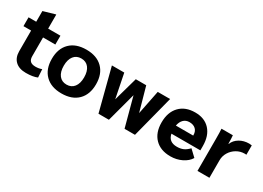

<svg xmlns="http://www.w3.org/2000/svg" viewBox="-18 -1317 2708 1977"><g transform="rotate(30 1336.5 -328.5)"><path d="M104 -150V-395H13V-500H104V-627L242 -667H246V-500H392V-395H246V-172Q246 -132 266 -113.5Q286 -95 328 -95Q368 -95 402 -108L408 -12Q358 10 274 10Q193 10 148.5 -32Q104 -74 104 -150Z M434 -250Q434 -372 503.5 -441Q573 -510 697 -510Q821 -510 890.5 -441Q960 -372 960 -250Q960 -128 890.5 -59Q821 10 697 10Q573 10 503.5 -59Q434 -128 434 -250ZM818 -250Q818 -323 786 -364Q754 -405 697 -405Q640 -405 608 -364Q576 -323 576 -250Q576 -177 608 -136Q640 -95 697 -95Q754 -95 786 -136Q818 -177 818 -250Z M1696 -500 1567 0H1443L1350 -346L1257 0H1133L1004 -500H1151L1208 -215L1288 -500H1412L1492 -215L1549 -500Z M2230 -198H1886Q1895 -153 1923.5 -131Q1952 -109 2001 -109Q2044 -109 2076 -123Q2108 -137 2140 -171L2216 -99Q2187 -50 2125.5 -20Q2064 10 1992 10Q1874 10 1807 -58.5Q1740 -127 1740 -248Q1740 -370 1807 -440Q1874 -510 1991 -510Q2103 -510 2166.5 -440.5Q2230 -371 2230 -249ZM2090 -299Q2090 -343 2063 -368.5Q2036 -394 1989 -394Q1947 -394 1920 -367.5Q1893 -341 1884 -293H2090Z M2310 -378Q2310 -463 2307 -500H2442Q2446 -461 2446 -412V-402H2450Q2469 -451 2518.5 -480.5Q2568 -510 2632 -510Q2645 -510 2663 -507V-396Q2661 -397 2643 -397Q2592 -397 2548 -371Q2504 -345 2478 -302Q2452 -259 2452 -209V0H2310Z"/></g></svg>

Font: Sarabun ExtraBold
Style: Regular
Weight: 800
Version: Version 1.000; ttfautohint (v1.6)